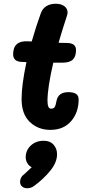

<svg xmlns="http://www.w3.org/2000/svg" viewBox="-20 -690 484 1023"><path d="M399 -160Q399 -91 359 -44.5Q319 2 248 2Q183 2 139 -40Q95 -82 95 -162Q95 -238 121 -359L98 -360Q50 -361 50 -401Q50 -437 69.5 -454.5Q89 -472 127 -470L149 -469Q174 -555 198 -621Q207 -645 227.5 -657.5Q248 -670 277 -670Q306 -670 323 -657Q340 -644 340 -624Q340 -616 337 -607Q311 -528 292 -462L339 -461Q385 -460 385 -423Q385 -389 368 -372.5Q351 -356 312 -356H264Q233 -223 233 -153Q233 -111 252 -111Q266 -111 271.5 -120Q277 -129 281 -152Q290 -199 344 -199Q372 -199 385.5 -189.5Q399 -180 399 -160ZM284 132Q284 175 248 219.5Q212 264 160 302Q144 313 124 313Q109 313 98 304Q87 295 87 279Q87 270 90.5 261Q94 252 99 247L118 230L149 201Q135 195 126 180Q117 165 117 148Q117 111 144 85.5Q171 60 213 60Q247 60 265.5 81Q284 102 284 132Z"/></svg>

Font: Mali
Style: Bold Italic
Weight: 700
Italic angle: -10°
Version: Version 1.000; ttfautohint (v1.6)